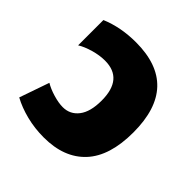

<svg xmlns="http://www.w3.org/2000/svg" viewBox="-156 -693 837 837"><g transform="rotate(45 263.0 -274.0)"><path d="M30 -33 78 -171Q101 -157 134.5 -147Q168 -137 194 -137Q239 -137 266.5 -172.5Q294 -208 294 -277Q294 -411 181 -411Q148 -411 111.5 -400.5Q75 -390 51 -375V-531Q127 -563 220 -563Q490 -563 490 -277Q490 -131 422 -58Q354 15 229 15Q173 15 121.5 2Q70 -11 30 -33Z"/></g></svg>

Font: Noto Sans Thai Black
Style: Regular
Weight: 900
Designer: Monotype Design Team
Foundry: Monotype Imaging Inc.
Version: Version 1.000